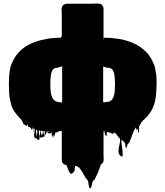

<svg xmlns="http://www.w3.org/2000/svg" viewBox="-20 -731 923 1072"><path d="M853 -232Q853 -228 852.5 -223Q852 -218 852 -213Q851 -203 850 -193.5Q849 -184 847 -175Q845 -162 841.5 -150.5Q838 -139 833 -128Q819 -98 795 -74Q791 -71 788 -67.5Q785 -64 781 -61L773 -52Q772 -51 771 -49Q770 -47 768 -45Q767 -43 765.5 -40.5Q764 -38 762 -35L757 -26Q756 -17 756.5 -7.5Q757 2 755 10Q755 11 753.5 9Q752 7 751 6Q750 1 750 -4Q750 -9 749 -14Q749 -13 745 -8Q742 -5 741 -6Q740 -9 740 -12.5Q740 -16 739 -20Q733 -12 728.5 -2.5Q724 7 720 17Q716 27 712.5 38Q709 49 704 60Q701 66 697 70Q693 72 693 72Q692 76 691 79.5Q690 83 689 86Q688 89 687.5 91.5Q687 94 685 95Q684 96 681 90Q679 81 680 79.5Q681 78 676 65Q675 65 674 64Q671 61 670 59Q667 57 663 53Q662 53 659 50L658 49Q657 60 659.5 78Q662 96 664 112.5Q666 129 664.5 138Q663 147 654 140Q641 130 641.5 113Q642 96 647 77Q652 58 650 43Q647 41 644 37.5Q641 34 641 34Q640 32 639 31Q638 30 637 29Q633 24 629 18Q625 12 618 8Q611 5 613.5 7Q616 9 618.5 12Q621 15 611 14Q610 15 610 16Q609 17 606 15Q600 14 593 7Q591 13 590 13Q588 13 588 10Q588 7 586 6Q585 5 584 5.5Q583 6 582 6Q578 6 578 6Q576 11 576 17.5Q576 24 574 30Q573 32 570 26Q568 23 566 19Q565 14 564.5 10Q564 6 562 2Q562 -7 561 -5Q560 -3 559 2Q558 7 558 8V139Q558 143 558.5 148.5Q559 154 559 159Q559 164 557 172L554 177Q554 177 554 177.5Q554 178 553 178Q553 179 551 181Q548 185 543 187Q542 190 541.5 193Q541 196 539 199Q536 211 532 218Q529 226 526 234.5Q523 243 518 251Q515 259 510.5 267Q506 275 499 279Q496 286 495 292.5Q494 299 492 306L487 317Q486 318 485.5 319.5Q485 321 483 321Q482 321 481 319.5Q480 318 479 317Q478 313 477 309.5Q476 306 475 302Q474 296 473.5 289.5Q473 283 471 277Q463 270 457.5 261Q452 252 447 243Q439 227 429 214Q428 212 427 211Q426 210 425 209Q421 205 417 201.5Q413 198 408 197Q406 196 404 196Q400 196 400 195Q398 202 398 208.5Q398 215 396 222Q395 224 394 225Q393 226 392 228Q390 232 385 236Q380 240 375 239Q371 236 367 229Q363 223 360.5 215.5Q358 208 355 201Q354 198 352.5 194Q351 190 343 189Q339 187 336 185Q325 177 325 163V0H316Q311 1 306 4.5Q301 8 296 9H289Q287 13 286.5 17.5Q286 22 284 26Q284 27 282.5 28Q281 29 280 28Q269 17 270 19Q271 21 276 27Q281 33 282 36Q283 39 272 29Q268 26 268.5 19.5Q269 13 269 7Q266 10 263 12.5Q260 15 256 14Q248 14 244 8Q243 7 243 5.5Q243 4 242 3Q242 3 240 7Q240 7 238 12Q236 17 234 21Q234 25 232 23Q231 22 231 18Q230 16 230.5 14Q231 12 231 10V2Q229 -1 228 0Q226 4 226 7Q226 12 227 14Q227 16 227.5 18.5Q228 21 229 24Q229 26 229 30Q229 34 224 33Q222 33 220 30Q220 37 216 36Q213 36 213 33Q213 38 208 38Q206 38 206 37Q200 36 202 24Q203 19 204 13.5Q205 8 205 2Q205 -2 205 -2Q205 -2 201 -2Q196 -2 197 -2.5Q198 -3 197 2V6Q197 13 199 22.5Q201 32 201 41Q201 48 198 49Q195 50 193 50Q185 48 185 41Q184 40 184 37Q184 40 181 42Q178 42 177 41Q173 38 171 31Q169 23 171 14Q173 5 174 -3V-10Q173 -10 171 -14L170 -13L169 -14Q169 -14 169 -13.5Q169 -13 168 -13Q169 -13 169 -12.5Q169 -12 169 -12Q169 -11 168.5 -10.5Q168 -10 168 -9Q168 -8 167.5 -8Q167 -8 167 -7Q166 -9 165 -12.5Q164 -16 162 -20Q161 -21 161 -18Q161 -17 161 -11.5Q161 -6 159 -5Q158 -4 157 -6.5Q156 -9 156 -8Q153 -13 154.5 -12Q156 -11 151 -17Q147 -21 140 -23Q137 -23 137 -23Q137 -24 136.5 -24.5Q136 -25 136 -26Q136 -29 135.5 -32.5Q135 -36 133 -37Q132 -37 132 -35Q130 -27 130 -27Q127 -27 127 -29Q126 -30 125 -30Q124 -31 123 -32Q122 -33 120 -34Q120 -32 119 -33Q115 -35 110 -40Q110 -41 109.5 -41.5Q109 -42 109 -43Q108 -47 106 -51Q104 -55 102 -59L92 -71Q89 -73 87 -76Q86 -76 86 -76.5Q86 -77 85 -77Q84 -79 82 -81.5Q80 -84 78 -85L69 -97Q68 -99 65 -102L61 -108Q59 -110 57.5 -113Q56 -116 54 -119Q53 -121 52 -123Q51 -125 50 -126Q49 -129 47.5 -132Q46 -135 45 -138Q43 -146 41 -154Q39 -162 37 -170Q32 -191 31 -213Q28 -260 31 -307Q33 -330 37 -349Q40 -366 46 -377Q48 -385 51 -387Q53 -392 54.5 -395.5Q56 -399 57 -400Q107 -492 240 -513Q240 -514 240.5 -514Q241 -514 241 -514Q243 -514 245.5 -514.5Q248 -515 249 -515Q263 -518 276 -518Q283 -519 289 -519.5Q295 -520 301 -520H318L325 -528V-652Q325 -661 324 -672Q323 -683 326 -692Q328 -699 336 -705Q344 -710 352 -710H483Q496 -710 509.5 -711Q523 -712 536 -710Q547 -709 551 -701Q553 -699 553 -698Q558 -691 558 -683V-532Q558 -497 558 -495Q558 -493 558 -502Q558 -509 559 -516.5Q560 -524 562 -520H582Q590 -519 596.5 -519Q603 -519 610 -518L631 -515H635Q642 -514 649 -513Q656 -512 663 -510Q740 -493 786 -450Q788 -449 791 -446Q821 -418 838 -374Q842 -366 844.5 -357Q847 -348 848 -339Q853 -320 854 -289Q855 -258 853 -232ZM556 -160H562Q568 -161 574.5 -161.5Q581 -162 587 -163Q601 -168 607 -177Q613 -186 617 -200Q619 -208 620 -216.5Q621 -225 621 -234Q622 -246 622 -263.5Q622 -281 621 -292Q619 -324 610 -339Q606 -345 598 -350Q593 -352 585.5 -352.5Q578 -353 572 -354Q565 -356 562.5 -357.5Q560 -359 558 -360Q555 -360 556 -360Q557 -360 556 -356ZM326 -160Q321 -160 324 -157Q327 -154 327 -164V-360H323Q319 -359 314.5 -357Q310 -355 305 -354Q298 -352 290.5 -351Q283 -350 278 -345Q277 -344 275 -341.5Q273 -339 272 -337Q267 -329 265 -318Q263 -307 262 -292Q261 -280 261 -262Q261 -244 262 -232Q262 -219 265 -207Q267 -196 272.5 -185Q278 -174 288 -167Q302 -160 322 -160ZM167 -6V-7Q168 -4 168 0Q168 4 167 5Q165 7 165 3Q164 0 166 -4Q166 -5 166.5 -5.5Q167 -6 167 -6ZM184 35Q185 30 185.5 25Q186 20 187 16Q188 11 188.5 6.5Q189 2 189 -2Q189 -2 185 -4Q182 -7 181 -6V4L184 28ZM214 18Q216 10 216 6Q216 3 216 0Q216 -3 212 -2Q210 -1 208 4Q208 8 209.5 14.5Q211 21 212 26Q212 24 214 18ZM220 26Q220 22 220.5 19Q221 16 222 13Q225 3 224 2Q223 1 220 0Q218 0 218 2Q217 3 217 6Q216 11 217.5 16Q219 21 220 26ZM248 0Q239 4 243.5 4Q248 4 252 3Q250 3 250 1Q252 3 253 3Q254 4 255 4Q256 4 257 5V4Q257 4 257 3.5Q257 3 256 3Q253 2 249 0V1Q249 0 248 0Z"/></svg>

Font: Rubik Wet Paint
Style: Regular
Weight: 400
Designer: Hubert and Fischer, NaN
Foundry: Hubert and Fischer, NaN
Version: Version 2.200